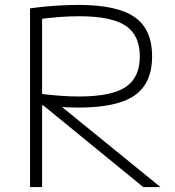

<svg xmlns="http://www.w3.org/2000/svg" viewBox="-20 -760 712 780"><path d="M102 -726Q137 -731 171 -734Q205 -737 237.5 -738.5Q270 -740 300 -740Q456 -740 527 -690.5Q598 -641 598 -531Q598 -422 527 -372.5Q456 -323 300 -323Q260 -323 216 -326Q172 -329 120 -335L128 -381Q183 -374 223.5 -371Q264 -368 301 -368Q433 -368 490.5 -406.5Q548 -445 548 -531Q548 -617 490.5 -655.5Q433 -694 301 -694Q264 -694 222 -691Q180 -688 123 -680L151 -707V0H102ZM562 0 125 -357H193L632 0Z"/></svg>

Font: M PLUS 2 Thin Light
Style: Regular
Weight: 300
Version: Version 1.001